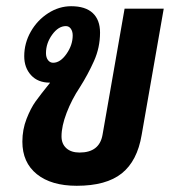

<svg xmlns="http://www.w3.org/2000/svg" viewBox="-20 -588 562 618"><path d="M507 -560 436 -154Q422 -70 372 -30Q322 10 227 10Q145 10 98.5 -27.5Q52 -65 52 -132Q52 -171 65.5 -205.5Q79 -240 94.5 -261.5Q110 -283 139 -319Q141 -321 141 -322H140Q102 -322 80 -346Q58 -370 58 -407Q58 -449 79 -486Q100 -523 135 -545.5Q170 -568 209 -568Q255 -568 278.5 -546Q302 -524 302 -483Q302 -435 282.5 -391.5Q263 -348 237 -307Q211 -268 194.5 -225Q178 -182 178 -149Q178 -125 193.5 -111Q209 -97 236 -97Q300 -97 310 -154L381 -560ZM151 -386Q174 -386 194 -414.5Q214 -443 214 -474Q214 -487 208 -495.5Q202 -504 192 -504Q168 -504 148 -476.5Q128 -449 128 -417Q128 -403 134.5 -394.5Q141 -386 151 -386Z"/></svg>

Font: KoHo
Style: Bold Italic
Weight: 700
Italic angle: -10°
Version: Version 1.000; ttfautohint (v1.6)